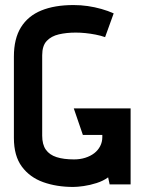

<svg xmlns="http://www.w3.org/2000/svg" viewBox="-20 -730 570 760"><path d="M396 -583 430 -677Q408 -687 381.5 -694.5Q355 -702 327.5 -706Q300 -710 271 -710Q196 -710 143.5 -688.5Q91 -667 63 -622Q35 -577 35 -506V-184Q35 -113 66.5 -70.5Q98 -28 151 -9Q204 10 270 10Q286 10 311 6.5Q336 3 362.5 -5.5Q389 -14 408 -28L414 0H497V-301H272L308 -196H385V-187Q385 -168 376.5 -151.5Q368 -135 353 -123.5Q338 -112 317.5 -105.5Q297 -99 273 -99Q232 -99 204 -108Q176 -117 161.5 -137.5Q147 -158 147 -193V-511Q147 -549 165 -568Q183 -587 213 -594Q243 -601 280 -601Q298 -601 318 -599Q338 -597 358.5 -593Q379 -589 396 -583Z"/></svg>

Font: Advent Pro Expanded
Style: Bold
Weight: 700
Width: 7
Designer: VivaRado, Andreas Kalpakidis
Foundry: VivaRado, Andreas Kalpakidis
Version: Version 3.000